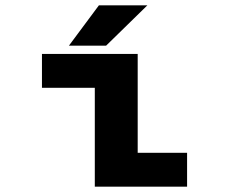

<svg xmlns="http://www.w3.org/2000/svg" viewBox="-20 -703 890 723"><path d="M239.5 -531 352.5 -683H535L379.5 -531ZM498.5 -127.5H684.5V0H337V-372.5H138V-500H498.5Z"/></svg>

Font: League Mono Wide
Style: Bold
Weight: 700
Width: 8
Designer: Tyler Finck
Foundry: The League of Moveable Type / Tyler Finck
Version: Version 2.210